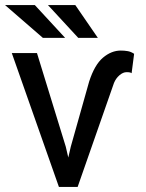

<svg xmlns="http://www.w3.org/2000/svg" viewBox="-21 -738 575 758"><path d="M258.5 -159.1 331 -416.2Q352.3 -482.2 385.5 -510.3Q418.7 -538.4 456 -538.4Q469.8 -538.4 482.8 -536.2Q495.7 -534.1 508.5 -525.6L498.6 -448.9Q494.3 -453.1 478.7 -453.1Q464.8 -453.1 450.6 -440.9Q436.4 -428.6 429 -410.5L285.5 0H211.6L25.6 -528.4H125L238.6 -159.1L248.6 -116.1ZM236.2 -588.4H148.4L-1.1 -718H116.5ZM365.4 -588.4H288L168.3 -718H276.3Z"/></svg>

Font: Interface
Style: Regular
Weight: 400
Designer: Rasmus Andersson
Foundry: rsms
Version: Version 1.8